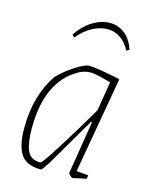

<svg xmlns="http://www.w3.org/2000/svg" viewBox="-101 -705 608 780"><g transform="rotate(15 202.5 -315.0)"><path d="M289 -22 339 -18 337 -3Q330 -2 322.5 0Q315 2 308 3Q284 9 279 9Q276 9 268.5 1.5Q261 -6 262 -8L298 -230H293Q286 -216 278 -204Q221 -106 187 -48.5Q153 9 147 9Q85 9 61.5 -27.5Q38 -64 38 -136Q38 -208 55.5 -267Q73 -326 102 -367Q130 -397 170 -423Q210 -449 228 -449Q258 -449 360 -428ZM307 -283 327 -406Q302 -413 279.5 -418.5Q257 -424 241 -424Q214 -424 190 -410Q68 -341 68 -143Q68 -84 81.5 -51Q95 -18 137 -18Q145 -18 200 -106Q255 -194 307 -283ZM129 -554Q157 -595 193 -617Q229 -639 265 -639Q300 -639 327.5 -617.5Q355 -596 369 -554L357 -547Q340 -580 315.5 -596Q291 -612 262 -612Q231 -612 198.5 -594.5Q166 -577 139 -544Z"/></g></svg>

Font: Grenze Thin
Style: Italic
Weight: 250
Italic angle: -10°
Designer: Renata Polastri
Foundry: Omnibus-Type
Version: Version 1.002; ttfautohint (v1.8)